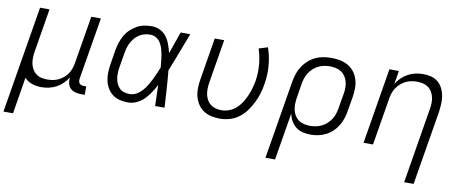

<svg xmlns="http://www.w3.org/2000/svg" viewBox="-66 -806 3131 1299"><g transform="rotate(10 1499.5 -156.5)"><path d="M-1 215 121 -520H186L136 -218Q133 -197 132.5 -176Q132 -155 136.5 -135.5Q141 -116 151 -99Q161 -82 176.5 -70.5Q192 -59 212 -54.5Q232 -50 254 -50Q273 -50 292.5 -53.5Q312 -57 330.5 -66Q349 -75 365 -89Q381 -103 392 -120Q403 -137 409.5 -156Q416 -175 419 -195L473 -520H539L468 -94Q467 -85 468 -76.5Q469 -68 474 -61.5Q479 -55 487.5 -52.5Q496 -50 505 -50H521V8H495Q474 8 454.5 2.5Q435 -3 421.5 -16.5Q408 -30 403.5 -50Q399 -70 402 -91Q388 -68 368 -48.5Q348 -29 323.5 -16Q299 -3 273 2.5Q247 8 221 8Q188 8 157.5 -2.5Q127 -13 106 -36L65 215Z M819 8Q789 8 761 1.5Q733 -5 711.5 -21.5Q690 -38 676 -61.5Q662 -85 656 -112.5Q650 -140 651 -169.5Q652 -199 657 -228L673 -328Q678 -354 686 -379Q694 -404 707.5 -428Q721 -452 741.5 -471.5Q762 -491 786 -504.5Q810 -518 836 -523Q862 -528 888 -528Q919 -528 946 -514.5Q973 -501 990 -477.5Q1007 -454 1017 -426Q1027 -398 1034 -369Q1047 -407 1060.5 -444.5Q1074 -482 1087 -520H1153Q1127 -454 1102 -387Q1077 -320 1050 -254Q1056 -191 1060 -127Q1064 -63 1068 0H1003Q1002 -36 1001 -72Q1000 -108 999 -144Q985 -117 967.5 -90.5Q950 -64 928 -41.5Q906 -19 877 -5.5Q848 8 819 8ZM819 -50Q842 -50 864 -62Q886 -74 903 -92.5Q920 -111 932.5 -132Q945 -153 956 -174.5Q967 -196 976.5 -218.5Q986 -241 995 -263Q993 -285 991 -306.5Q989 -328 985 -349.5Q981 -371 975 -391.5Q969 -412 958 -429.5Q947 -447 929 -458.5Q911 -470 888 -470Q869 -470 850 -465.5Q831 -461 814 -450.5Q797 -440 783.5 -424.5Q770 -409 760.5 -391.5Q751 -374 745.5 -355.5Q740 -337 737 -318L720 -218Q717 -199 716 -179Q715 -159 718 -140Q721 -121 728.5 -104Q736 -87 749 -74Q762 -61 780.5 -55.5Q799 -50 819 -50Z M1447 8Q1417 8 1388.5 1.5Q1360 -5 1336.5 -20.5Q1313 -36 1297.5 -59.5Q1282 -83 1274.5 -110.5Q1267 -138 1267.5 -168Q1268 -198 1273 -228L1321 -520H1386L1336 -218Q1333 -198 1332.5 -177.5Q1332 -157 1336 -137.5Q1340 -118 1349.5 -101Q1359 -84 1374 -72.5Q1389 -61 1408 -55.5Q1427 -50 1448 -50Q1474 -50 1501 -59.5Q1528 -69 1549 -88Q1570 -107 1585.5 -131Q1601 -155 1612 -180.5Q1623 -206 1630.5 -232.5Q1638 -259 1643 -285Q1652 -342 1647 -398Q1642 -454 1625 -505L1686 -524Q1706 -467 1711.5 -403.5Q1717 -340 1706 -276Q1701 -242 1691 -209Q1681 -176 1665.5 -144.5Q1650 -113 1628.5 -83.5Q1607 -54 1578 -32.5Q1549 -11 1515 -1.5Q1481 8 1447 8Z M1799 215 1889 -328Q1894 -355 1903 -381.5Q1912 -408 1928 -432Q1944 -456 1966 -475.5Q1988 -495 2014 -507Q2040 -519 2067.5 -523.5Q2095 -528 2122 -528Q2153 -528 2182.5 -522Q2212 -516 2237 -501.5Q2262 -487 2279.5 -464Q2297 -441 2305.5 -413Q2314 -385 2314 -354Q2314 -323 2309 -292L2292 -192Q2288 -166 2279.5 -140.5Q2271 -115 2256.5 -91Q2242 -67 2221.5 -47.5Q2201 -28 2176 -15.5Q2151 -3 2124.5 2.5Q2098 8 2072 8Q2044 8 2017.5 1.5Q1991 -5 1970.5 -21Q1950 -37 1937 -60.5Q1924 -84 1919 -110L1865 215ZM2058 -50Q2078 -50 2098.5 -54Q2119 -58 2138 -67.5Q2157 -77 2173 -91.5Q2189 -106 2200.5 -124Q2212 -142 2218.5 -162Q2225 -182 2228 -202L2245 -302Q2249 -323 2249 -344.5Q2249 -366 2244 -385.5Q2239 -405 2228 -422Q2217 -439 2200.5 -450Q2184 -461 2163.5 -465.5Q2143 -470 2121 -470Q2101 -470 2081 -466Q2061 -462 2042 -452.5Q2023 -443 2007 -428Q1991 -413 1980 -395.5Q1969 -378 1962.5 -358Q1956 -338 1953 -319L1938 -225Q1934 -203 1933.5 -181.5Q1933 -160 1937 -139.5Q1941 -119 1951.5 -101.5Q1962 -84 1978.5 -72Q1995 -60 2015.5 -55Q2036 -50 2058 -50Z M2752 215 2837 -302Q2841 -323 2841.5 -344Q2842 -365 2837.5 -384.5Q2833 -404 2823 -421Q2813 -438 2797 -449.5Q2781 -461 2761 -465.5Q2741 -470 2720 -470Q2701 -470 2681.5 -466.5Q2662 -463 2643.5 -454Q2625 -445 2609 -431Q2593 -417 2581.5 -400Q2570 -383 2563.5 -364Q2557 -345 2554 -325L2500 0H2435L2521 -520H2586L2571 -429Q2585 -452 2605.5 -471.5Q2626 -491 2650 -504Q2674 -517 2700.5 -522.5Q2727 -528 2752 -528Q2781 -528 2808 -521Q2835 -514 2855 -497Q2875 -480 2887 -455.5Q2899 -431 2903.5 -404Q2908 -377 2906.5 -349Q2905 -321 2901 -292L2817 215Z"/></g></svg>

Font: Iosevka SS04 Lt Ex Obl
Style: Regular
Weight: 300
Width: 7
Italic angle: -9°
Monospace: yes
Designer: Belleve Invis
Foundry: Belleve Invis
Version: Version 19.0.0; ttfautohint (v1.8.4)